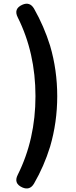

<svg xmlns="http://www.w3.org/2000/svg" viewBox="-20 -841 418 1050"><path d="M102 184Q53 162 77 115Q174 -79 174 -315Q174 -552 77 -746Q53 -793 102 -815Q143 -833 166 -794Q221 -697 254 -591Q293 -458 293 -315Q293 -172 254 -39Q221 68 166 163Q143 202 102 184Z"/></svg>

Font: GenSenRounded2 TW B
Style: Regular
Weight: 700
Version: Version 2.000;PS 2;hotconv 16.6.51;makeotf.lib2.5.65220 DEVE